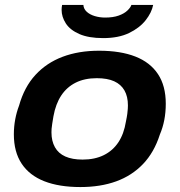

<svg xmlns="http://www.w3.org/2000/svg" viewBox="-20 -744 726 776"><path d="M305 12Q219 12 159 -11.5Q99 -35 67.5 -82.5Q36 -130 36 -201Q36 -232 41.5 -261.5Q47 -291 57 -317Q78 -392 123 -441Q168 -490 233 -514.5Q298 -539 380 -539Q467 -539 527 -515.5Q587 -492 618.5 -444.5Q650 -397 650 -325Q650 -290 644 -259Q638 -228 626 -200Q603 -128 558 -81Q513 -34 449.5 -11Q386 12 305 12ZM314 -99Q363 -99 399.5 -117Q436 -135 458.5 -169Q481 -203 489 -253Q493 -272 494.5 -284Q496 -296 496.5 -304Q497 -312 497 -318Q497 -354 483 -378.5Q469 -403 441.5 -415.5Q414 -428 371 -428Q322 -428 286 -410Q250 -392 227.5 -358Q205 -324 196 -274Q193 -256 191 -243.5Q189 -231 188.5 -223.5Q188 -216 188 -209Q188 -174 202 -149Q216 -124 244 -111.5Q272 -99 314 -99ZM397 -590Q338 -590 300.5 -606.5Q263 -623 246 -649.5Q229 -676 229 -704Q229 -709 229.5 -714Q230 -719 231 -724H317Q318 -708 330.5 -696.5Q343 -685 363 -679Q383 -673 405 -673Q437 -673 459.5 -681Q482 -689 495 -701.5Q508 -714 511 -724H599Q593 -693 568.5 -662Q544 -631 501.5 -610.5Q459 -590 397 -590Z"/></svg>

Font: Archivo SemiExpanded
Style: Bold Italic
Weight: 700
Width: 6
Italic angle: -10°
Designer: Hector Gatti
Foundry: Omnibus-Type
Version: Version 2.001